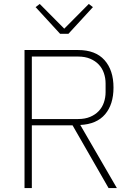

<svg xmlns="http://www.w3.org/2000/svg" viewBox="-20 -951 672 971"><path d="M141 0H104V-698H375Q463 -698 508.5 -647Q554 -596 554 -508Q554 -423 511.5 -373Q469 -323 386 -319L571 0H529L347 -317H141ZM375 -349Q410 -349 436 -360Q462 -371 479.5 -389.5Q497 -408 505.5 -433Q514 -458 514 -485V-529Q514 -556 505.5 -581Q497 -606 479.5 -624.5Q462 -643 436 -654Q410 -665 375 -665H141V-349ZM284 -780 160 -915 181 -931 305 -806 429 -931 450 -915 326 -780Z"/></svg>

Font: IBM Plex Sans ExtLt
Style: Regular
Weight: 200
Designer: Mike Abbink, Paul van der Laan, Pieter van Rosmalen
Foundry: Bold Monday
Version: Version 3.005